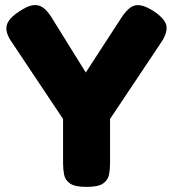

<svg xmlns="http://www.w3.org/2000/svg" viewBox="-20 -721 678 752"><path d="M584 -676Q628 -646 632 -618.5Q636 -591 610 -553L411 -255V-80Q411 -58 407 -37Q403 -16 384 -2.5Q365 11 319 11Q273 11 254 -2.5Q235 -16 231 -37.5Q227 -59 227 -82V-255L28 -553Q0 -592 6 -620Q12 -648 55 -676Q86 -697 108 -700.5Q130 -704 148 -691.5Q166 -679 183 -651L316 -437L455 -651Q474 -680 491.5 -692Q509 -704 531 -700Q553 -696 584 -676Z"/></svg>

Font: Fredoka Light
Style: Regular
Weight: 300
Designer: Ben Nathan
Foundry: Milena B. Brandão, Ben Nathan
Version: Version 2.001